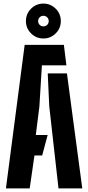

<svg xmlns="http://www.w3.org/2000/svg" viewBox="-20 -1050 492 1070"><path d="M13 0 117.5 -800H336L350 -686H213.5L199.5 -456.5L179.5 -297.5H245.5L215 -183.5H172L145.5 0ZM306 0 254.5 -457.5 246 -641H353L438.5 0ZM222 -835.5Q181.5 -835.5 153 -864Q124.5 -892.5 124.5 -932.5Q124.5 -973 153 -1001.5Q181.5 -1030 222 -1030Q262 -1030 290.5 -1001.5Q319 -973 319 -932.5Q319 -892.5 290.5 -864Q262 -835.5 222 -835.5ZM222 -903Q234.5 -903 243 -911.5Q251.5 -920 251.5 -932.5Q251.5 -945 243 -953.5Q234.5 -962 222 -962Q209.5 -962 201 -953.5Q192.5 -945 192.5 -932.5Q192.5 -920 201 -911.5Q209.5 -903 222 -903Z"/></svg>

Font: Big Shoulders Stencil Display ExtraBold
Style: Regular
Weight: 800
Designer: Patric King
Foundry: XO Type Co
Version: Version 1.000